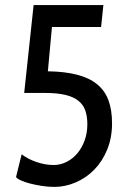

<svg xmlns="http://www.w3.org/2000/svg" viewBox="-20 -720 502 754"><path d="M193 14C221.7 14 249.7 8.2 277 -3.5C304.3 -15.2 328.7 -31.8 350 -53.5C371.3 -75.2 388.3 -101.5 401 -132.5C413.7 -163.5 420 -198 420 -236C420 -270.7 415.3 -300.7 406 -326C396.7 -351.3 381.8 -372.3 361.5 -389C341.2 -405.7 315 -418.2 283 -426.5C251 -434.8 212.7 -439.3 168 -440L184 -614H377L386 -700H112L75 -355H156C188 -355 214.7 -352.5 236 -347.5C257.3 -342.5 274.5 -334.8 287.5 -324.5C300.5 -314.2 309.7 -301.3 315 -286C320.3 -270.7 323 -252.7 323 -232C323 -208.7 319.3 -187.2 312 -167.5C304.7 -147.8 295 -131 283 -117C271 -103 257 -92 241 -84C225 -76 208.3 -72 191 -72C169 -72 146.7 -75.8 124 -83.5C101.3 -91.2 81.7 -101.3 65 -114L43 -25C45 -21 51 -16.7 61 -12C71 -7.3 83 -3.2 97 0.5C111 4.2 126.5 7.3 143.5 10C160.5 12.7 177 14 193 14Z"/></svg>

Font: Cabin Condensed
Style: Regular
Weight: 400
Designer: Pablo Impallari
Foundry: Pablo Impallari. www.impallari.com Igino Marini. www.ikern.com
Version: Version 1.006